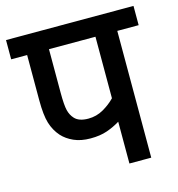

<svg xmlns="http://www.w3.org/2000/svg" viewBox="-96 -706 734 790"><g transform="rotate(-15 271.5 -311.0)"><path d="M452 -540V0H359V-178Q333 -162 303 -151.5Q273 -141 232 -141Q191 -141 161 -154.5Q131 -168 112 -189Q89 -215 78.5 -249.5Q68 -284 68 -347V-540H0V-622H543V-540ZM359 -540H161V-355Q161 -302 166.5 -279.5Q172 -257 186 -242Q204 -222 244 -222Q279 -222 308.5 -239Q338 -256 359 -278Z"/></g></svg>

Font: Noto Sans SemiCondensed Medium
Style: Italic
Weight: 500
Width: 4
Italic angle: -12°
Designer: Monotype Design Team
Foundry: Monotype Imaging Inc.
Version: Version 2.013; ttfautohint (v1.8.4.7-5d5b)